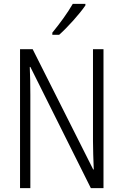

<svg xmlns="http://www.w3.org/2000/svg" viewBox="-20 -967 634 987"><path d="M419 -939V-947H354C327 -900 289 -848 249 -799V-788H284C327 -826 389 -895 419 -939ZM512 0V-714H458V-242C458 -202 460 -145 462 -96H459L148 -714H83V0H136V-480C136 -533 135 -579 133 -623H136L447 0Z"/></svg>

Font: Noto Sans Armenian Condensed Light
Style: Regular
Weight: 300
Width: 3
Designer: Monotype Design Team
Foundry: Monotype Imaging Inc.
Version: Version 2.008